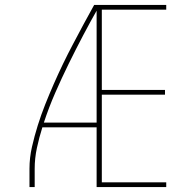

<svg xmlns="http://www.w3.org/2000/svg" viewBox="-20 -755 790 775"><path d="M99 0V-74Q99 -118 109 -162Q119 -206 132.5 -249Q146 -292 162.5 -333.5Q179 -375 197 -416Q215 -457 234.5 -497.5Q254 -538 275 -577.5Q296 -617 317 -656.5Q338 -696 360 -735H370V-730L378 -726Q346 -670 316 -613Q286 -556 257.5 -498Q229 -440 203 -380.5Q177 -321 157 -260H370V-241H151Q138 -200 129 -158Q120 -116 120 -74V0ZM370 0V-735H651V-716H391V-392H646V-373H391V-19H651V0Z"/></svg>

Font: Zed Sans Thin Extended
Style: Regular
Weight: 100
Width: 7
Designer: Belleve Invis
Foundry: Belleve Invis
Version: Version 1.0.0; ttfautohint (v1.8.4)